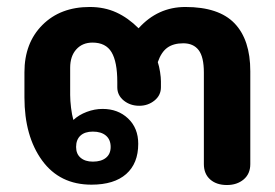

<svg xmlns="http://www.w3.org/2000/svg" viewBox="-20 -520 787 550"><path d="M564 -50V-312Q564 -357 549 -376.5Q534 -396 505 -396Q477 -396 459.5 -383.5Q442 -371 432 -342Q436 -330 438.5 -314Q441 -298 441 -287V-270Q441 -247 422.5 -232Q404 -217 379 -217Q353 -217 334.5 -232Q316 -247 316 -270V-285Q316 -343 299.5 -370.5Q283 -398 245 -398Q216 -398 198.5 -378.5Q181 -359 181 -326V-248Q181 -232 183.5 -211.5Q186 -191 190 -177H191Q206 -191 228.5 -199.5Q251 -208 274 -208Q318 -208 347 -180.5Q376 -153 376 -108Q376 -52 341.5 -21.5Q307 9 242 9Q151 9 100.5 -60.5Q50 -130 50 -241V-313Q50 -397 101.5 -448.5Q153 -500 237 -500Q279 -500 313 -484.5Q347 -469 377 -439Q432 -500 511 -500Q607 -500 652 -453Q697 -406 697 -316V-50Q697 -22 678 -6Q659 10 630 10Q600 10 582 -6Q564 -22 564 -50ZM297 -99Q297 -120 283.5 -131.5Q270 -143 246 -143Q223 -143 210.5 -131.5Q198 -120 198 -99Q198 -79 211 -68Q224 -57 246 -57Q270 -57 283.5 -68Q297 -79 297 -99Z"/></svg>

Font: Kodchasan
Style: Bold
Weight: 700
Designer: Katatrad Aksorn Co.,Ltd.
Foundry: Cadson Demak Co.,Ltd.
Version: Version 1.000; ttfautohint (v1.6)